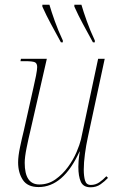

<svg xmlns="http://www.w3.org/2000/svg" viewBox="-20 -786 499 816"><path d="M365 10Q334 10 323.5 -13.5Q313 -37 313 -77Q313 -87 314 -101.5Q315 -116 319 -142H318Q249 9 144 9Q97 9 77 -21.5Q57 -52 57 -96Q57 -122 65 -160Q73 -198 81 -230L122 -413Q128 -438 133 -464Q138 -490 138 -501Q138 -517 128 -521.5Q118 -526 86 -526H67L69 -536H179L109 -230Q101 -197 93 -157.5Q85 -118 85 -94Q85 -2 147 -2Q185 -2 215.5 -23.5Q246 -45 269 -76.5Q292 -108 305.5 -140Q319 -172 324 -193L397 -536H425L353 -201Q346 -169 341 -132Q336 -95 336 -65Q336 -37 341.5 -18.5Q347 0 366 0Q386 0 402 -11Q418 -22 432 -37L439 -30Q425 -15 407 -2.5Q389 10 365 10ZM239 -606Q215 -650 196.5 -684Q178 -718 160 -758V-766H190Q198 -738 213 -696Q228 -654 247 -614V-606ZM375 -606Q351 -650 332.5 -684Q314 -718 296 -758V-766H326Q334 -738 349 -696Q364 -654 383 -614V-606Z"/></svg>

Font: Noto Serif Display SemiCondensed Thin
Style: Italic
Weight: 100
Width: 4
Italic angle: -12°
Designer: Monotype Design Team
Foundry: Monotype Imaging Inc.
Version: Version 2.009